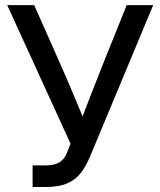

<svg xmlns="http://www.w3.org/2000/svg" viewBox="-20 -748 642 768"><path d="M110.4 0V-86.4H161.1Q196.3 -86.4 216.6 -98.1Q236.8 -109.9 247.6 -136.2L262.2 -173.3L8.8 -727.5H116.7L211.4 -514.2Q232.9 -466.3 252 -421.6Q271 -377 289.1 -333.5Q307.1 -290 325.7 -245.1H295.9Q321.3 -312 346.7 -377Q372.1 -441.9 400.9 -514.2L486.8 -727.5H592.8L340.3 -122.1Q325.2 -85.9 304.9 -58.3Q284.7 -30.8 251 -15.4Q217.3 0 161.6 0Z"/></svg>

Font: Inter Cardless Display
Style: Regular
Weight: 400
Designer: Rasmus Andersson
Foundry: rsms
Version: Version 4.001;git-9221beed3